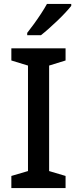

<svg xmlns="http://www.w3.org/2000/svg" viewBox="-20 -961 394 981"><path d="M315 0H38V-62L123 -87V-626L38 -652V-714H315V-652L231 -626V-87L315 -62ZM344 -931Q333 -917 314.5 -897Q296 -877 273.5 -855.5Q251 -834 229 -814.5Q207 -795 189 -781H119V-793Q134 -812 153 -838Q172 -864 190 -891.5Q208 -919 220 -941H344Z"/></svg>

Font: Noto Sans Cham Medium
Style: Regular
Weight: 500
Version: Version 2.002